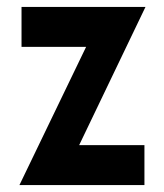

<svg xmlns="http://www.w3.org/2000/svg" viewBox="-20 -533 472 553"><path d="M228 -398H42V-513H399L208 -115H396V0H36Z"/></svg>

Font: Lineal Medium
Style: Regular
Weight: 600
Designer: Created by Frank Adebiaye with contributions from Anton Moglia & Ariel Martín Pérez
Created by Frank ADEBIAYE with FontF
Foundry: Velvetyne Type Foundry
Version: Version 2.000